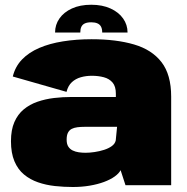

<svg xmlns="http://www.w3.org/2000/svg" viewBox="-20 -760 768 788"><path d="M279 7.5Q315.5 7.5 348 2Q380.5 -3.5 406.8 -13.2Q433 -23 450.5 -35.5Q468 -48 475 -61.5L495 0H682.5V-363.5Q682.5 -453.5 643 -504.8Q603.5 -556 530.2 -577.5Q457 -599 356 -599Q293 -599 238.2 -590.2Q183.5 -581.5 141 -563.2Q98.5 -545 70.5 -516Q42.5 -487 32.5 -446L253 -383Q259.5 -408.5 275 -422.8Q290.5 -437 311.8 -443Q333 -449 357 -449Q383.5 -449 406 -443Q428.5 -437 442 -421.2Q455.5 -405.5 455.5 -375.5V-362H274Q237.5 -362 201.8 -357.8Q166 -353.5 134 -342.5Q102 -331.5 77.5 -311.2Q53 -291 39 -259Q25 -227 25 -180.5Q25 -132 39.2 -98.2Q53.5 -64.5 78.5 -43.8Q103.5 -23 136 -11.8Q168.5 -0.5 205.2 3.5Q242 7.5 279 7.5ZM331 -133Q317 -133 303.2 -135Q289.5 -137 278.2 -142.5Q267 -148 260.2 -158.5Q253.5 -169 253.5 -187Q253.5 -205 259 -215.5Q264.5 -226 274.2 -231Q284 -236 297.8 -237.8Q311.5 -239.5 327.5 -239.5H460.5L455 -183.5Q452 -170 439 -160.5Q426 -151 407.2 -145Q388.5 -139 368.2 -136Q348 -133 331 -133ZM354.5 -740.5Q308.5 -740.5 275.2 -725.2Q242 -710 224 -684.2Q206 -658.5 206 -626.5H309.5Q309.5 -641 314 -650.2Q318.5 -659.5 328.5 -664Q338.5 -668.5 354.5 -668.5Q369.5 -668.5 379.5 -664.2Q389.5 -660 394.5 -650.8Q399.5 -641.5 399.5 -626.5H503.5Q503.5 -658.5 485.2 -684.2Q467 -710 433.5 -725.2Q400 -740.5 354.5 -740.5Z"/></svg>

Font: Anybody UltraCondensed Thin Black
Style: Regular
Weight: 900
Version: Version 1.111